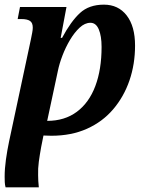

<svg xmlns="http://www.w3.org/2000/svg" viewBox="-30 -566 633 826"><path d="M-6 240Q-9 229 -9.5 217.5Q-10 206 -10 194Q-10 160 -4.5 120.5Q1 81 9 43L103 -397Q106 -412 108.5 -425Q111 -438 111 -447Q111 -468 99 -476Q87 -484 62 -484H46L56 -536H256L231 -403H237Q275 -474 314 -510Q353 -546 417 -546Q479 -546 515 -499.5Q551 -453 551 -370Q551 -290 527 -220Q503 -150 457 -96Q411 -42 344 -12Q277 18 191 18L157 17L147 67Q141 100 137 129.5Q133 159 134 188Q134 211 137 240ZM173 -46Q248 -46 300.5 -85Q353 -124 380 -195.5Q407 -267 407 -364Q407 -411 395 -439.5Q383 -468 359 -468Q335 -468 312.5 -447Q290 -426 271 -394Q252 -362 238.5 -326.5Q225 -291 219 -261Z"/></svg>

Font: Noto Serif SemiCondensed
Style: Bold Italic
Weight: 700
Width: 4
Italic angle: -12°
Designer: Monotype Design Team
Foundry: Monotype Imaging Inc.
Version: Version 2.014